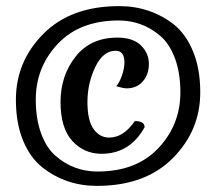

<svg xmlns="http://www.w3.org/2000/svg" viewBox="-20 -881 707 628"><path d="M421 -485Q453 -485 453 -465Q405 -378 312 -378Q255 -378 216.5 -420Q178 -462 178 -547.5Q178 -633 227 -695.5Q276 -758 364 -758Q415 -758 441 -732.5Q467 -707 467 -672Q467 -637 447 -614.5Q427 -592 394 -592Q384 -592 360 -599Q371 -611 379 -634.5Q387 -658 387 -677Q387 -715 358 -715Q317 -715 291.5 -661.5Q266 -608 266 -547.5Q266 -487 286 -459Q306 -431 337 -431Q384 -431 421 -485ZM370 -861Q472 -861 550 -800Q589 -768 612 -711.5Q635 -655 635 -579Q635 -454 545 -363.5Q455 -273 297 -273Q195 -273 118 -334Q78 -366 55 -422.5Q32 -479 32 -555Q32 -680 122 -770.5Q212 -861 370 -861ZM368 -814Q241 -814 169 -737.5Q97 -661 97 -555Q97 -492 114.5 -444.5Q132 -397 162 -371Q221 -320 299 -320Q426 -320 498 -396.5Q570 -473 570 -579Q570 -642 552.5 -689.5Q535 -737 505 -763Q446 -814 368 -814Z"/></svg>

Font: MeriendaOneRegular
Style: Regular
Weight: 400
Designer: Eduardo Rodriguez Tunni
Foundry: Eduardo Rodriguez Tunni
Version: Version 1.001